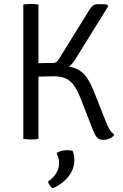

<svg xmlns="http://www.w3.org/2000/svg" viewBox="-20 -706 623 976"><path d="M98.5 -683Q106 -684.5 116 -685.2Q126 -686 136 -686Q147 -686 157.2 -685.2Q167.5 -684.5 175.5 -683V0Q167.5 1.5 157.2 2.2Q147 3 136 3Q126 3 116 2.2Q106 1.5 98.5 0ZM561 -21Q553 -8.5 537 -1.8Q521 5 508 5Q483 5 472.5 -7.8Q462 -20.5 452.5 -45L389 -207.5Q365 -269.5 335.5 -293.8Q306 -318 256.5 -318Q244.5 -318 214.5 -317.5Q184.5 -317 135 -315V-369.5H291.5Q340 -369.5 370.2 -355.5Q400.5 -341.5 420.8 -312.5Q441 -283.5 458.5 -238L520.5 -82Q527 -65 533.5 -53.8Q540 -42.5 547 -34.8Q554 -27 561 -21ZM429.5 -648Q440 -666 450.2 -675.5Q460.5 -685 483 -685Q493.5 -685 503.2 -684.5Q513 -684 524 -683L530.5 -675L362 -403.5Q343.5 -373.5 316.2 -355.5Q289 -337.5 251.5 -337.5H135V-383Q159.5 -384.5 192 -385.2Q224.5 -386 248 -386Q261 -386 267.8 -392Q274.5 -398 282.5 -410.5ZM349.5 61Q353 68 355.5 81.2Q358 94.5 358 107Q358 152.5 328.8 190.2Q299.5 228 250.5 250.5Q241 247.5 233.8 237.8Q226.5 228 224 217Q280.5 177 280.5 123.5Q280.5 110 276.8 96Q273 82 267.5 71.5Q290 57.5 322 57.5Q338 57.5 349.5 61Z"/></svg>

Font: Signika Light
Style: Regular
Weight: 300
Designer: Anna Giedry
Foundry: Anna Giedry
Version: Version 2.000